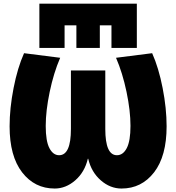

<svg xmlns="http://www.w3.org/2000/svg" viewBox="-20 -1035 976 1064"><path d="M33.2 -335Q33.2 -434.6 55.2 -546.9Q77.1 -659.2 113.3 -740.2L313.5 -714.8Q277.3 -630.9 255.4 -525.9Q233.4 -420.9 233.4 -336.9Q233.4 -252.9 253.9 -213.9Q274.4 -174.8 307.6 -174.8Q373 -174.8 373 -320.3V-644.5H563.5V-320.3Q563.5 -174.8 627.9 -174.8Q662.1 -174.8 682.6 -214.4Q703.1 -253.9 703.1 -337.4Q703.1 -420.9 681.2 -525.9Q659.2 -630.9 623 -714.8L823.2 -740.2Q859.4 -659.2 881.3 -546.9Q903.3 -434.6 903.3 -335Q903.3 -169.9 834 -80.1Q764.6 9.8 653.3 9.8Q590.8 9.8 538.6 -35.6Q486.3 -81.1 468.8 -155.3H466.8Q449.2 -81.1 397 -35.6Q344.7 9.8 283.2 9.8Q171.9 9.8 102.5 -80.1Q33.2 -169.9 33.2 -335ZM198.2 -769.5V-1014.6H738.3V-769.5H597.7V-894.5H533.2V-769.5H403.3V-894.5H337.9V-769.5Z"/></svg>

Font: GenEi M Gothic v2 Black
Style: Regular
Weight: 900
Version: Version 2.0